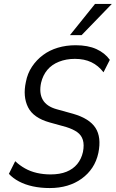

<svg xmlns="http://www.w3.org/2000/svg" viewBox="-20 -943 586 972"><path d="M232 9Q186 9 146.5 0.5Q107 -8 76 -24.5Q45 -41 25 -63L57 -127Q79 -106 106.5 -90.5Q134 -75 167 -67.5Q200 -60 236 -60Q283 -60 316.5 -73.5Q350 -87 371 -112.5Q392 -138 400 -174Q407 -210 399.5 -234.5Q392 -259 371 -274Q350 -289 315 -300L232 -323Q149 -346 122 -400Q95 -454 111 -528Q119 -571 142 -605.5Q165 -640 198 -664.5Q231 -689 273 -701.5Q315 -714 363 -714Q425 -714 468 -694.5Q511 -675 536 -640L504 -577Q478 -611 442.5 -628Q407 -645 359 -645Q315 -645 278.5 -630.5Q242 -616 219.5 -589Q197 -562 188 -524Q177 -472 196.5 -438Q216 -404 267 -390L350 -367Q433 -343 463.5 -295.5Q494 -248 478 -169Q469 -127 447.5 -94.5Q426 -62 393.5 -38.5Q361 -15 320.5 -3Q280 9 232 9ZM334 -765 461 -923H546L393 -765Z"/></svg>

Font: Nunito Sans 10pt Condensed
Style: Italic
Weight: 400
Width: 3
Italic angle: -9°
Designer: Vernon Adams
Foundry: Vernon Adams
Version: Version 3.101;gftools[0.9.27]